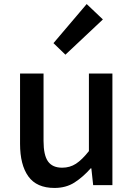

<svg xmlns="http://www.w3.org/2000/svg" viewBox="-20 -914 660 948"><path d="M249 14Q161 14 120 -43Q79 -100 79 -204V-551H195V-218Q195 -148 217 -117Q239 -86 287 -86Q325 -86 355 -105.5Q385 -125 419 -168V-551H535V0H440L431 -83H428Q390 -40 348 -13Q306 14 249 14ZM303 -644 244 -701 408 -894 488 -818Z"/></svg>

Font: Noto Sans KR Thin Medium
Style: Regular
Weight: 500
Version: Version 2.004-H2;hotconv 1.0.118;makeotfexe 2.5.65603